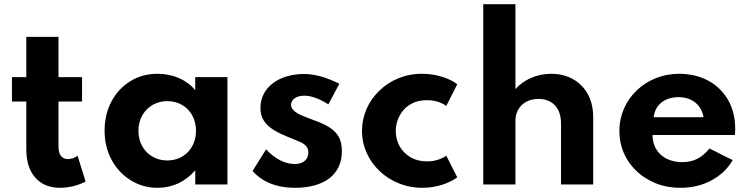

<svg xmlns="http://www.w3.org/2000/svg" viewBox="-20 -880 3576 916"><path d="M267 16C308.5 16 354 4.5 388.5 -14L350 -137C335.5 -126.5 320 -121 304 -121C275.5 -121 259 -141.5 259 -180V-395.5H371.5V-512H259V-704H105.5V-512H37V-395.5H105.5V-169C105.5 -110.5 119.5 -65.5 148 -33C176.5 -0.5 216 16 267 16Z M732.5 16C803 16 865 -13.5 911.5 -67.5V0H1065V-512H911.5V-449.5C871.5 -499 805 -528 732.5 -528C683 -528 639.5 -516 601.5 -492.5C563 -468.5 533 -436 511.5 -395.5C490 -354.5 479 -308.5 479 -257C479 -204.5 490.5 -157.5 513 -116.5C535.5 -75 566 -43 604.5 -19.5C643 4.5 685.5 16 732.5 16ZM778 -114.5C698.5 -114.5 640.5 -174 640.5 -256C640.5 -338 699.5 -397.5 778 -397.5C857.5 -397.5 915 -338.5 915 -256C915 -174 858 -114.5 778 -114.5Z M1386.5 16C1527.5 16 1611 -47.5 1611 -158C1611 -188.5 1605.5 -212.5 1594 -231C1571.5 -267 1530.5 -287.5 1479 -306C1463.5 -311.5 1447 -318 1430 -325C1395.5 -338.5 1368.5 -355.5 1368.5 -379.5C1368.5 -405 1393 -423.5 1431 -423.5C1465 -423.5 1503.5 -409.5 1546.5 -382L1599 -480.5C1535.5 -512 1480.5 -527 1430 -527C1308.5 -527 1222.5 -460.5 1222.5 -366C1222.5 -340 1228.5 -318.5 1240.5 -301.5C1264 -267.5 1304.5 -247.5 1346 -230C1370.5 -220 1390 -212 1405.5 -205.5C1436 -192.5 1451 -179 1451 -152.5C1451 -117.5 1425 -97.5 1386.5 -97.5C1340 -97.5 1292 -122 1249.5 -167.5L1185 -64.5C1230.5 -12 1300 16 1386.5 16Z M1993 16C2026.5 16 2058 11.5 2088 2C2118 -8 2142.5 -19.5 2161.5 -34L2109 -137.5C2087 -121 2053.5 -110 2017 -110C1987.5 -110 1961.5 -116.5 1939 -129.5C1894 -155.5 1868 -202 1868 -256C1868 -280.5 1874 -304 1885.5 -326.5C1908.5 -371 1952.5 -402 2016 -402C2053 -402 2084 -393 2109 -374.5L2161.5 -478C2143 -492.5 2118.5 -504.5 2088 -514C2057.5 -523.5 2025.5 -528 1992.5 -528C1911 -528 1840 -496.5 1788.5 -446C1736.5 -395.5 1707 -328 1707 -255.5C1707 -105 1837 16 1993 16Z M2439 0V-303C2439 -363 2481 -408 2549 -408C2615.5 -408 2656.5 -365 2656.5 -291.5V0H2810V-324C2810 -445.5 2728 -528 2610.5 -528C2539 -528 2478.5 -499 2439 -455V-860H2285.5V0Z M3226.5 16C3280.5 16 3329.5 4.5 3373.5 -19C3417.5 -42.5 3451.5 -74.5 3475.5 -116L3365 -171.5C3327 -126 3288.5 -106.5 3235 -106.5C3150 -106.5 3093 -158.5 3093 -236H3485.5C3487.5 -253.5 3487.5 -256.5 3487.5 -265C3487.5 -317.5 3476.5 -363 3454 -402.5C3409 -481 3326 -528 3219.5 -528C3061 -528 2935 -407.5 2935 -256C2935 -204.5 2948 -158 2973.5 -117C2999 -76 3034 -43.5 3078 -20C3121.5 4 3171 16 3226.5 16ZM3098.5 -321C3105.5 -380 3150.5 -416.5 3217.5 -416.5C3280.5 -416.5 3326.5 -380 3336.5 -321Z"/></svg>

Font: Spartan
Style: Bold
Weight: 700
Designer: Matt Bailey, Mirko Velimirovic
Foundry: Matt Bailey
Version: Version 1.003